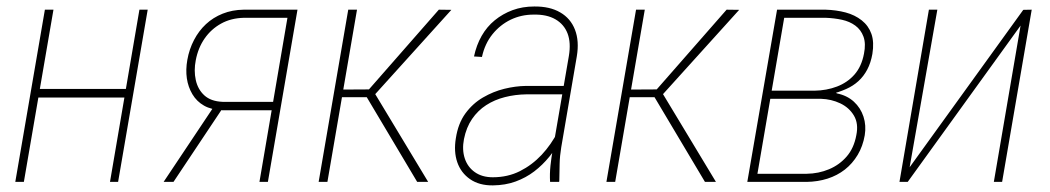

<svg xmlns="http://www.w3.org/2000/svg" viewBox="-20 -558 3221 589"><path d="M374 -285.2 369.6 -258.8H88.4L91.8 -285.2ZM144 -528.3 53.2 0H26.9L117.7 -528.3ZM433.1 -528.3 342.3 0H317.4L407.7 -528.3Z M636.7 -231.9 666.5 -231.4 512.2 0H481.9ZM727.5 -528.3H892.6L801.8 0H775.9L861.8 -503.4H728Q688.5 -502.4 658.2 -485.6Q627.9 -468.8 607.9 -440.2Q587.9 -411.6 580.6 -373.5Q574.2 -341.3 580.6 -312.5Q586.9 -283.7 606.9 -265.4Q627 -247.1 662.6 -245.6H832.5L829.1 -219.7H662.6Q628.4 -221.2 606 -233.9Q583.5 -246.6 570.3 -268.8Q557.1 -291 553.2 -317.6Q549.3 -344.2 554.7 -374.5Q560.5 -407.2 575.2 -435.3Q589.8 -463.4 611.8 -483.9Q633.8 -504.4 663.1 -516.1Q692.4 -527.8 727.5 -528.3Z M1075.2 -528.3 984.4 0H957.5L1048.3 -528.3ZM1364.7 -527.8 1122.6 -259.8H1018.1L1021.5 -283.2L1111.8 -283.7L1326.2 -528.3ZM1259.8 0 1104 -261.7 1122.1 -284.2 1293.5 0Z M1675.8 -99.6 1725.1 -386.2Q1731.9 -426.8 1721.2 -455.1Q1710.4 -483.4 1683.8 -498.8Q1657.2 -514.2 1616.7 -513.2Q1579.1 -513.2 1546.6 -497.6Q1514.2 -481.9 1490.7 -452.9Q1467.3 -423.8 1458.5 -383.3L1434.1 -384.8Q1441.4 -419.4 1457.5 -447.8Q1473.6 -476.1 1497.8 -495.8Q1522 -515.6 1552.5 -526.9Q1583 -538.1 1619.1 -538.1Q1666.5 -538.6 1698.5 -520Q1730.5 -501.5 1743.9 -466.8Q1757.3 -432.1 1749.5 -385.3L1701.7 -106Q1697.3 -79.6 1696.8 -55.4Q1696.3 -31.2 1695.8 -4.4L1695.3 0H1667.5Q1666 -24.9 1668.7 -50Q1671.4 -75.2 1675.8 -99.6ZM1719.2 -294.4 1716.8 -268.6H1595.2Q1560.1 -268.1 1528.6 -260Q1497.1 -252 1471.4 -235.4Q1445.8 -218.8 1428.2 -193.1Q1410.6 -167.5 1403.3 -131.3Q1397 -98.6 1405.8 -72Q1414.6 -45.4 1436.8 -29.8Q1459 -14.2 1491.7 -14.2Q1537.6 -14.2 1575 -33Q1612.3 -51.8 1641.6 -83Q1670.9 -114.3 1691.9 -155.3L1700.2 -129.9Q1686 -103 1665.3 -77.4Q1644.5 -51.8 1618.9 -32.2Q1593.3 -12.7 1561.8 -1.2Q1530.3 10.3 1492.2 10.7Q1450.2 11.2 1422.1 -8.3Q1394 -27.8 1382.8 -60.3Q1371.6 -92.8 1378.4 -133.8Q1385.3 -179.2 1407.7 -210Q1430.2 -240.7 1461.7 -259Q1493.2 -277.3 1527.1 -285.6Q1561 -293.9 1592.8 -294.4Z M1958 -528.3 1867.2 0H1840.3L1931.2 -528.3ZM2247.6 -527.8 2005.4 -259.8H1900.9L1904.3 -283.2L1994.6 -283.7L2209 -528.3ZM2142.6 0 1986.8 -261.7 2004.9 -284.2 2176.3 0Z M2498.5 -254.9H2334.5L2337.4 -279.8H2478.5Q2515.6 -280.3 2547.6 -292.5Q2579.6 -304.7 2601.3 -329.3Q2623 -354 2630.4 -393.1Q2636.7 -424.3 2628.9 -445.6Q2621.1 -466.8 2603.8 -479.5Q2586.4 -492.2 2563 -497.3Q2539.6 -502.4 2513.2 -503.4H2385.7L2299.3 0H2272.5L2363.8 -528.3H2512.7Q2545.4 -527.3 2574 -519.8Q2602.5 -512.2 2623.5 -495.6Q2644.5 -479 2653.3 -453.9Q2662.1 -428.7 2656.2 -392.6Q2651.4 -365.2 2640.4 -344.5Q2629.4 -323.7 2613.3 -309.1Q2597.2 -294.4 2575.7 -284.9Q2554.2 -275.4 2527.8 -268.6ZM2454.6 0H2285.6L2292 -24.9H2454.6Q2491.2 -25.4 2523.2 -38.8Q2555.2 -52.2 2577.4 -77.9Q2599.6 -103.5 2606.9 -143.1Q2614.3 -178.7 2599.6 -203.4Q2585 -228 2557.6 -241Q2530.3 -253.9 2498.5 -254.9H2386.2L2391.1 -279.8H2534.2L2547.4 -271.5Q2578.6 -265.1 2599.4 -246.1Q2620.1 -227.1 2628.9 -200.2Q2637.7 -173.3 2632.8 -143.1Q2627 -109.4 2611.1 -82.8Q2595.2 -56.2 2571.8 -37.8Q2548.3 -19.5 2518.6 -10Q2488.8 -0.5 2454.6 0Z M2770.5 -44.9 3119.1 -527.8 3145 -528.3 3054.2 0H3028.8L3110.8 -479.5L2764.6 0H2739.3L2829.6 -528.3H2855.5Z"/></svg>

Font: Roboto Condensed Thin
Style: Italic
Weight: 250
Italic angle: -12°
Designer: Christian Robertson
Foundry: Google
Version: Version 3.008; 2023